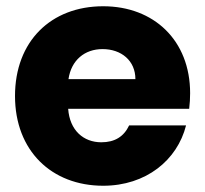

<svg xmlns="http://www.w3.org/2000/svg" viewBox="-20 -586 656 614"><path d="M28 -279C28 -104 145 8 310 8C447 8 547 -74 575 -185H393C376 -149 347 -131 304 -131C247 -131 203 -169 198 -238H585C587 -255 588 -272 588 -288C588 -457 472 -566 310 -566C143 -566 28 -454 28 -279ZM199 -333C208 -394 251 -429 308 -429C368 -429 413 -392 413 -333Z"/></svg>

Font: Poppins
Style: Bold
Weight: 700
Designer: Ninad Kale (Devanagari), Jonny Pinhorn (Latin)
Foundry: Indian Type Foundry
Version: 4.004